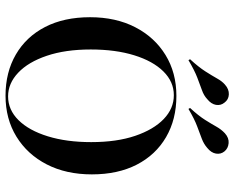

<svg xmlns="http://www.w3.org/2000/svg" viewBox="-94 -710 816 667"><g transform="rotate(90 313.5 -377.0)"><path d="M312.9 11.3Q231.5 11.3 169.8 -24.6Q108.1 -60.5 74.2 -126.2Q40.3 -191.9 40.3 -282.3Q40.3 -371.8 75 -439.1Q109.7 -506.5 171.4 -544.4Q233.1 -582.3 313.7 -582.3Q395.2 -582.3 456.9 -546.4Q518.5 -510.5 552.4 -444.8Q586.3 -379 586.3 -288.7Q586.3 -199.2 551.6 -131.9Q516.9 -64.5 455.2 -26.6Q393.5 11.3 312.9 11.3ZM315.3 2.4Q362.1 2.4 398 -33.9Q433.9 -70.2 454 -135.5Q474.2 -200.8 474.2 -286.3Q474.2 -375 452.4 -439.1Q430.6 -503.2 394 -538.3Q357.3 -573.4 311.3 -573.4Q264.5 -573.4 228.6 -537.1Q192.7 -500.8 172.6 -435.9Q152.4 -371 152.4 -284.7Q152.4 -196.8 174.2 -132.3Q196 -67.7 233.1 -32.7Q270.2 2.4 315.3 2.4ZM358.9 -624.2 355.6 -629.8Q383.1 -659.7 397.2 -682.3Q411.3 -704.8 420.6 -721.4Q429.8 -737.9 443.5 -750.8Q459.7 -765.3 477.8 -763.7Q496 -762.1 506.5 -749.2Q516.9 -736.3 514.1 -719.8Q511.3 -703.2 494.4 -689.5Q480.6 -677.4 462.5 -670.6Q444.4 -663.7 419.4 -654.4Q394.4 -645.2 358.9 -624.2ZM189.5 -624.2 186.3 -629.8Q213.7 -659.7 228.6 -683.1Q243.5 -706.5 253.2 -723.8Q262.9 -741.1 274.2 -750.8Q290.3 -765.3 308.5 -764.5Q326.6 -763.7 337.1 -749.2Q347.6 -736.3 344.8 -719.8Q341.9 -703.2 325 -689.5Q312.1 -677.4 293.5 -671Q275 -664.5 250 -654.8Q225 -645.2 189.5 -624.2Z"/></g></svg>

Font: Playfair 144pt SemiCondensed SemiBold
Style: Regular
Weight: 600
Width: 4
Designer: Claus Eggers Sørensen
Foundry: Claus Eggers Sørensen
Version: Version 2.203